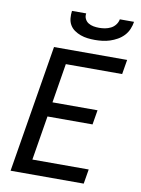

<svg xmlns="http://www.w3.org/2000/svg" viewBox="-102 -1023 803 1091"><g transform="rotate(10 300.0 -477.5)"><path d="M37 0 158 -735H580L566 -651H241L204 -424H464L450 -340H190L148 -84H473L459 0ZM379 -815Q358 -815 337 -817.5Q316 -820 296.5 -827Q277 -834 260.5 -845.5Q244 -857 234 -874Q224 -891 222 -912.5Q220 -934 223 -955H305Q302 -938 309 -923.5Q316 -909 329 -901Q342 -893 358 -890Q374 -887 391 -887Q408 -887 425 -890Q442 -893 458 -901Q474 -909 485 -923.5Q496 -938 499 -955H581Q578 -934 569 -912.5Q560 -891 544 -874Q528 -857 507.5 -845.5Q487 -834 465.5 -827Q444 -820 422 -817.5Q400 -815 379 -815Z"/></g></svg>

Font: Iosevka Custom Medium
Style: Italic
Weight: 500
Italic angle: -9°
Designer: Belleve Invis
Foundry: Belleve Invis
Version: Version 27.0.1